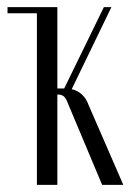

<svg xmlns="http://www.w3.org/2000/svg" viewBox="-20 -516 364 536"><path d="M265.1 0 168.9 -229Q164.1 -242.2 158 -247.1Q151.9 -252 142.1 -252H140.1V0H83V-479H1V-496.1H140.1V-269H159.2L270 -496.1H291L180.2 -267.1Q214.8 -258.8 228 -221.2L324.2 0Z"/></svg>

Font: Moniqa Narrow Heading
Style: Regular
Weight: 400
Width: 4
Designer: Rajesh Rajput
Foundry: Rajesh Rajput
Version: Version 1.000